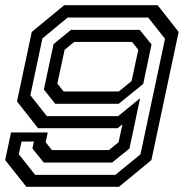

<svg xmlns="http://www.w3.org/2000/svg" viewBox="-25 -720 708 740"><path d="M582.5 -700 663.5 -597 558.5 -103 433.5 0H76.5L-5 -103L17.5 -209.5H159L151 -172L175 -141.5H395L432 -172L447 -241L428.5 -226H121.5L40.5 -329L97.5 -597L222.5 -700ZM546 -652.5H236L138.5 -572L92 -353L155.5 -272.5H430.5L515 -341.5L474 -147.5L407 -93.5H143.5L100 -147.5L105.5 -174.5H58L47.5 -125.5L110.5 -46H419.5L516.5 -125.5L611 -570.5ZM513.5 -605 559 -548.5 527 -396.5 432.5 -320H188L144 -375L181.5 -550L248.5 -605ZM484 -558.5H261L224 -528L196 -398L220 -367.5H433L482 -407.5L508 -528Z"/></svg>

Font: Tourney Expanded Medium
Style: Italic
Weight: 500
Width: 7
Italic angle: -12°
Designer: Tyler Finck
Foundry: Etcetera Type Co
Version: Version 1.010; ttfautohint (v1.8.3)